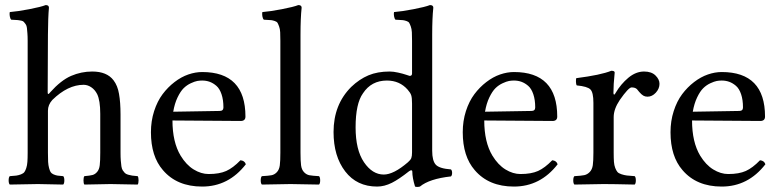

<svg xmlns="http://www.w3.org/2000/svg" viewBox="-20 -718 3045 749"><path d="M167 -286.1V-122.1Q167 -100.1 167.7 -86.7Q168.5 -73.2 171.4 -62.5Q174.3 -51.8 177.5 -46.6Q180.7 -41.5 188.7 -37.8Q196.8 -34.2 204.3 -33Q211.9 -31.7 226.6 -30.8Q231 -26.4 231 -14.4Q231 -2.4 226.6 2Q142.6 0 127.9 0Q100.1 0 18.1 2Q13.7 -2.4 13.7 -14.4Q13.7 -26.4 18.1 -30.8Q34.7 -31.7 43.5 -33Q52.2 -34.2 61.8 -37.8Q71.3 -41.5 75.2 -46.9Q79.1 -52.2 82.5 -62.5Q85.9 -72.8 86.9 -86.7Q87.9 -100.6 87.9 -122.1V-559.1Q87.9 -576.2 86.9 -588.1Q85.9 -600.1 85 -609.1Q84 -618.2 80.1 -623.5L73.2 -632.3Q70.8 -635.7 63 -637.5Q55.2 -639.2 50 -639.6Q44.9 -640.1 33.2 -640.6Q27.3 -641.1 23.9 -641.1Q19.5 -645.5 18.1 -655Q16.6 -664.6 18.1 -670.9Q48.3 -673.3 94 -682.1Q139.6 -690.9 158.2 -698.2Q170.9 -698.2 170.9 -688Q167.5 -650.9 167 -583L166 -357.9Q166 -345.7 174.3 -356Q175.3 -357.4 175.8 -357.9Q217.8 -404.8 257.3 -421.9Q296.9 -439 339.8 -439Q397 -439 422.9 -404.8Q439 -383.8 444.3 -351.6Q450.2 -318.8 450.2 -271V-122.1Q450.2 -104 451.2 -91.6Q452.1 -79.1 453.6 -69.1Q455.1 -59.1 459 -53.2Q462.9 -47.4 467 -43.2Q471.2 -39.1 479.5 -36.6Q487.8 -34.2 495.6 -33Q503.4 -31.7 517.1 -30.8Q520.5 -26.4 520.5 -14.4Q520.5 -2.4 517.1 2Q431.2 0 411.1 0Q393.1 0 309.1 2Q305.7 -2.4 305.7 -14.4Q305.7 -26.4 309.1 -30.8Q331.1 -32.7 341.1 -35.4Q351.1 -38.1 359.1 -47.6Q367.2 -57.1 369.1 -73.7Q371.1 -90.3 371.1 -122.1V-273.9Q371.1 -326.2 358.9 -351.1Q350.1 -368.2 335.9 -377.7Q321.8 -387.2 306.2 -387.2Q244.6 -387.2 184.1 -328.1Q167 -309.1 167 -286.1Z M655.8 -282.2 836.9 -285.2Q851.6 -285.2 851.6 -298.8Q851.6 -328.6 844.2 -350.3Q836.9 -372.1 824.2 -383.1Q811.5 -394 797.9 -398.9Q784.2 -403.8 768.6 -403.8Q758.8 -403.8 749.3 -402.1Q739.7 -400.4 724.4 -393.3Q709 -386.2 696.5 -374Q684.1 -361.8 672.6 -337.9Q661.1 -314 655.8 -282.2ZM918 -92.8Q934.6 -91.3 939 -77.1Q871.6 9.8 768.6 9.8Q670.4 9.8 615.7 -54.2Q568.8 -107.9 568.8 -202.1Q568.8 -246.1 581.3 -284.7Q593.8 -323.2 614.3 -350.6Q634.8 -377.9 660.9 -397.9Q687 -418 714.6 -427.5Q742.2 -437 768.6 -437Q937.5 -437 937.5 -263.2Q937.5 -246.1 918.9 -246.1L652.8 -248Q652.8 -163.6 684.6 -110.8Q706.5 -74.7 735.6 -56.9Q764.6 -39.1 793.9 -39.1Q835.9 -39.1 862.5 -51Q889.2 -63 918 -92.8Z M1073.7 -122.1V-559.1Q1073.7 -579.1 1073 -592.3Q1072.3 -605.5 1068.8 -614.7Q1065.4 -624 1062.7 -628.7Q1060.1 -633.3 1052 -636Q1043.9 -638.7 1038.1 -639.4Q1032.2 -640.1 1018.6 -640.6Q1012.7 -641.1 1009.3 -641.1Q1004.9 -645.5 1003.4 -655Q1002 -664.6 1003.4 -670.9Q1033.7 -673.3 1079.3 -682.1Q1125 -690.9 1143.6 -698.2Q1156.7 -698.2 1156.7 -688Q1152.3 -647.9 1152.3 -583V-122.1Q1152.3 -89.8 1154.5 -73Q1156.7 -56.2 1166 -46.4Q1175.3 -36.6 1187 -34.4Q1198.7 -32.2 1224.6 -30.8Q1229 -26.4 1229 -14.4Q1229 -2.4 1224.6 2Q1138.7 0 1113.3 0Q1085.4 0 1001.5 2Q997.1 -2.4 997.1 -14.4Q997.1 -26.4 1001.5 -30.8Q1027.3 -32.2 1039.1 -34.4Q1050.8 -36.6 1060.1 -46.4Q1069.3 -56.2 1071.5 -73Q1073.7 -89.8 1073.7 -122.1Z M1587.4 -124V-314Q1587.4 -336.4 1584.2 -346.2Q1581.1 -356 1570.3 -368.2Q1539.1 -403.8 1489.3 -403.8Q1428.7 -403.8 1396 -354Q1367.2 -314 1367.2 -221.2Q1367.2 -133.3 1399.9 -85.2Q1432.6 -37.1 1477.1 -37.1Q1515.6 -37.1 1571.3 -85Q1581.5 -93.8 1584.5 -101.3Q1587.4 -108.9 1587.4 -124ZM1576.2 -50.3Q1536.1 -18.6 1508.8 -4.9Q1479.5 9.8 1451.2 9.8Q1372.1 9.8 1326.7 -49.3Q1281.2 -108.4 1281.2 -203.1Q1281.2 -310.1 1350.1 -378.9Q1381.8 -409.2 1417.2 -424.1Q1452.6 -439 1500 -439Q1514.6 -439 1533.2 -434.8Q1551.8 -430.7 1564.5 -426.3Q1577.1 -421.9 1578.1 -421.9Q1587.4 -421.9 1587.4 -431.2V-559.1Q1587.4 -579.1 1586.7 -592.3Q1585.9 -605.5 1582.5 -614.7Q1579.1 -624 1576.4 -628.7Q1573.7 -633.3 1565.7 -636Q1557.6 -638.7 1551.8 -639.4Q1545.9 -640.1 1532.2 -640.6Q1526.4 -641.1 1522.9 -641.1Q1518.6 -645.5 1517.1 -655Q1515.6 -664.6 1517.1 -670.9Q1547.4 -673.3 1593 -682.1Q1638.7 -690.9 1657.2 -698.2Q1670.4 -698.2 1670.4 -688Q1666 -647.9 1666 -583V-129.9Q1666 -91.3 1679.7 -75.9Q1693.4 -60.5 1739.3 -57.1Q1743.7 -52.7 1743.7 -43.5Q1743.7 -34.2 1739.3 -29.8Q1654.8 -20.5 1618.2 9.8Q1606.9 12.7 1599.1 9.8Q1588.4 -24.9 1588.4 -48.8Q1588.4 -52.2 1586.4 -53.2Q1584.5 -54.2 1581.5 -53.2Q1578.6 -52.2 1576.2 -50.3Z M1872.1 -282.2 2053.2 -285.2Q2067.9 -285.2 2067.9 -298.8Q2067.9 -328.6 2060.5 -350.3Q2053.2 -372.1 2040.5 -383.1Q2027.8 -394 2014.2 -398.9Q2000.5 -403.8 1984.9 -403.8Q1975.1 -403.8 1965.6 -402.1Q1956.1 -400.4 1940.7 -393.3Q1925.3 -386.2 1912.8 -374Q1900.4 -361.8 1888.9 -337.9Q1877.4 -314 1872.1 -282.2ZM2134.3 -92.8Q2150.9 -91.3 2155.3 -77.1Q2087.9 9.8 1984.9 9.8Q1886.7 9.8 1832 -54.2Q1785.2 -107.9 1785.2 -202.1Q1785.2 -246.1 1797.6 -284.7Q1810.1 -323.2 1830.6 -350.6Q1851.1 -377.9 1877.2 -397.9Q1903.3 -418 1930.9 -427.5Q1958.5 -437 1984.9 -437Q2153.8 -437 2153.8 -263.2Q2153.8 -246.1 2135.3 -246.1L1869.1 -248Q1869.1 -163.6 1900.9 -110.8Q1922.9 -74.7 1951.9 -56.9Q1981 -39.1 2010.3 -39.1Q2052.2 -39.1 2078.9 -51Q2105.5 -63 2134.3 -92.8Z M2294.9 -316.9Q2294.9 -357.4 2283.2 -369.1Q2271.5 -380.9 2230 -384.8Q2227.1 -388.7 2226.8 -398.9Q2226.6 -409.2 2228 -413.1Q2323.7 -425.3 2364.7 -441.9Q2377.9 -441.9 2377.9 -435.1Q2373 -387.2 2373 -355Q2373 -349.6 2376 -349.1Q2378.4 -349.1 2381.8 -356Q2401.9 -390.1 2431.2 -414.6Q2460.4 -439 2492.7 -439Q2521.5 -439 2537.1 -423.6Q2552.7 -408.2 2552.7 -391.1Q2552.7 -372.1 2538.3 -356.4Q2523.9 -340.8 2505.9 -340.8Q2496.6 -340.8 2489.5 -345Q2482.4 -349.1 2473.6 -359.4L2464.8 -370.1Q2458 -377 2443.8 -377Q2432.1 -377 2397.9 -328.1Q2374 -292.5 2374 -261.2V-122.1Q2374 -100.6 2375 -86.9Q2376 -73.2 2380.1 -62.7Q2384.3 -52.2 2388.7 -47.1Q2393.1 -42 2404.1 -38.3Q2415 -34.7 2425.3 -33.4Q2435.5 -32.2 2456.1 -30.8Q2460.4 -26.4 2460.4 -14.4Q2460.4 -2.4 2456.1 2Q2370.1 0 2335 0Q2304.7 0 2220.7 2Q2216.3 -2.4 2216.3 -14.4Q2216.3 -26.4 2220.7 -30.8Q2247.1 -32.2 2259 -34.7Q2271 -37.1 2280.5 -46.9Q2290 -56.6 2292.5 -73.2Q2294.9 -89.8 2294.9 -122.1Z M2682.6 -282.2 2863.8 -285.2Q2878.4 -285.2 2878.4 -298.8Q2878.4 -328.6 2871.1 -350.3Q2863.8 -372.1 2851.1 -383.1Q2838.4 -394 2824.7 -398.9Q2811 -403.8 2795.4 -403.8Q2785.6 -403.8 2776.1 -402.1Q2766.6 -400.4 2751.2 -393.3Q2735.8 -386.2 2723.4 -374Q2710.9 -361.8 2699.5 -337.9Q2688 -314 2682.6 -282.2ZM2944.8 -92.8Q2961.4 -91.3 2965.8 -77.1Q2898.4 9.8 2795.4 9.8Q2697.3 9.8 2642.6 -54.2Q2595.7 -107.9 2595.7 -202.1Q2595.7 -246.1 2608.2 -284.7Q2620.6 -323.2 2641.1 -350.6Q2661.6 -377.9 2687.7 -397.9Q2713.9 -418 2741.5 -427.5Q2769 -437 2795.4 -437Q2964.4 -437 2964.4 -263.2Q2964.4 -246.1 2945.8 -246.1L2679.7 -248Q2679.7 -163.6 2711.4 -110.8Q2733.4 -74.7 2762.5 -56.9Q2791.5 -39.1 2820.8 -39.1Q2862.8 -39.1 2889.4 -51Q2916 -63 2944.8 -92.8Z"/></svg>

Font: Linux Libertine G
Style: Regular
Weight: 400
Designer: Philipp H. Poll
Foundry: Philipp H. Poll
Version: Version 4.7.5